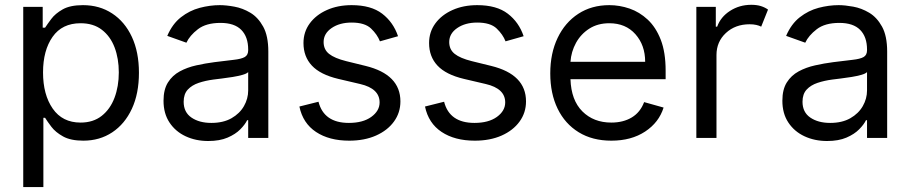

<svg xmlns="http://www.w3.org/2000/svg" viewBox="-20 -574 3789 799"><path d="M76.7 204.5V-545.5H157.7V-458.8H167.6Q176.8 -473 193.4 -495.2Q209.9 -517.4 240.9 -535Q272 -552.6 325.3 -552.6Q394.2 -552.6 446.7 -518.1Q499.3 -483.7 528.8 -420.5Q558.2 -357.2 558.2 -271.3Q558.2 -184.7 528.8 -121.3Q499.3 -57.9 447.1 -23.3Q394.9 11.4 326.7 11.4Q274.1 11.4 242.5 -6.2Q210.9 -23.8 193.9 -46.3Q176.8 -68.9 167.6 -83.8H160.5V204.5ZM159.1 -272.7Q159.1 -180 199.4 -122Q239.7 -63.9 315.3 -63.9Q367.9 -63.9 403.2 -91.8Q438.6 -119.7 456.5 -167.1Q474.4 -214.5 474.4 -272.7Q474.4 -330.3 456.9 -376.6Q439.3 -422.9 403.9 -450.1Q368.6 -477.3 315.3 -477.3Q238.6 -477.3 198.9 -420.8Q159.1 -364.3 159.1 -272.7Z M846.6 12.8Q794.7 12.8 752.5 -6.9Q710.2 -26.6 685.4 -64.1Q660.5 -101.6 660.5 -154.8Q660.5 -201.7 679 -231Q697.4 -260.3 728.3 -277Q759.2 -293.7 796.7 -302Q834.2 -310.4 872.2 -315.3Q921.9 -321.7 952.9 -325.1Q984 -328.5 998.4 -336.6Q1012.8 -344.8 1012.8 -365.1V-367.9Q1012.8 -420.5 984.2 -449.6Q955.6 -478.7 897.7 -478.7Q837.7 -478.7 803.6 -452.4Q769.5 -426.1 755.7 -396.3L676.1 -424.7Q697.4 -474.4 733.1 -502.3Q768.8 -530.2 811.3 -541.4Q853.7 -552.6 894.9 -552.6Q921.2 -552.6 955.4 -546.3Q989.7 -540.1 1021.8 -521Q1054 -501.8 1075.3 -463.1Q1096.6 -424.4 1096.6 -359.4V0H1012.8V-73.9H1008.5Q1000 -56.1 980.1 -35.9Q960.2 -15.6 927.2 -1.4Q894.2 12.8 846.6 12.8ZM859.4 -62.5Q909.1 -62.5 943.4 -82Q977.6 -101.6 995.2 -132.5Q1012.8 -163.4 1012.8 -197.4V-274.1Q1007.5 -267.8 989.5 -262.6Q971.6 -257.5 948.3 -253.7Q925.1 -250 903.2 -247.3Q881.4 -244.7 867.9 -242.9Q835.2 -238.6 807 -229.2Q778.8 -219.8 761.5 -201.2Q744.3 -182.5 744.3 -150.6Q744.3 -106.9 776.8 -84.7Q809.3 -62.5 859.4 -62.5Z M1636.4 -423.3 1561.1 -402Q1550.1 -430.4 1524.1 -455.3Q1498.2 -480.1 1443.2 -480.1Q1393.1 -480.1 1359.9 -457.2Q1326.7 -434.3 1326.7 -399.1Q1326.7 -367.9 1349.4 -349.8Q1372.2 -331.7 1420.5 -319.6L1501.4 -299.7Q1646.3 -264.2 1646.3 -152Q1646.3 -105.1 1619.5 -68.2Q1592.7 -31.2 1544.7 -9.9Q1496.8 11.4 1433.2 11.4Q1349.8 11.4 1295.1 -24.9Q1240.4 -61.1 1225.9 -130.7L1305.4 -150.6Q1327.8 -62.5 1431.8 -62.5Q1490.4 -62.5 1525 -87.5Q1559.7 -112.6 1559.7 -147.7Q1559.7 -205.6 1478.7 -224.4L1387.8 -245.7Q1312.9 -263.5 1277.9 -301Q1242.9 -338.4 1242.9 -394.9Q1242.9 -441.1 1269 -476.6Q1295.1 -512.1 1340.4 -532.3Q1385.7 -552.6 1443.2 -552.6Q1524.1 -552.6 1570.5 -517Q1616.8 -481.5 1636.4 -423.3Z M2159.1 -423.3 2083.8 -402Q2072.8 -430.4 2046.9 -455.3Q2021 -480.1 1965.9 -480.1Q1915.8 -480.1 1882.6 -457.2Q1849.4 -434.3 1849.4 -399.1Q1849.4 -367.9 1872.2 -349.8Q1894.9 -331.7 1943.2 -319.6L2024.1 -299.7Q2169 -264.2 2169 -152Q2169 -105.1 2142.2 -68.2Q2115.4 -31.2 2067.5 -9.9Q2019.5 11.4 1956 11.4Q1872.5 11.4 1817.8 -24.9Q1763.1 -61.1 1748.6 -130.7L1828.1 -150.6Q1850.5 -62.5 1954.5 -62.5Q2013.1 -62.5 2047.8 -87.5Q2082.4 -112.6 2082.4 -147.7Q2082.4 -205.6 2001.4 -224.4L1910.5 -245.7Q1835.6 -263.5 1800.6 -301Q1765.6 -338.4 1765.6 -394.9Q1765.6 -441.1 1791.7 -476.6Q1817.8 -512.1 1863.1 -532.3Q1908.4 -552.6 1965.9 -552.6Q2046.9 -552.6 2093.2 -517Q2139.6 -481.5 2159.1 -423.3Z M2524.1 11.4Q2445.3 11.4 2388.3 -23.6Q2331.3 -58.6 2300.6 -121.6Q2269.9 -184.7 2269.9 -268.5Q2269.9 -352.3 2300.6 -416.4Q2331.3 -480.5 2386.5 -516.5Q2441.8 -552.6 2515.6 -552.6Q2558.2 -552.6 2599.8 -538.4Q2641.3 -524.1 2675.4 -492.4Q2709.5 -460.6 2729.8 -408.4Q2750 -356.2 2750 -279.8V-244.3H2354Q2356.9 -157 2403.6 -110.4Q2450.3 -63.9 2524.1 -63.9Q2573.5 -63.9 2609 -85.2Q2644.5 -106.5 2660.5 -149.1L2741.5 -126.4Q2722.3 -64.6 2664.8 -26.6Q2607.2 11.4 2524.1 11.4ZM2354 -316.8H2664.8Q2664.8 -386 2624.3 -431.6Q2583.8 -477.3 2515.6 -477.3Q2467.7 -477.3 2432.5 -454.9Q2397.4 -432.5 2377.1 -395.8Q2356.9 -359 2354 -316.8Z M2877.8 0V-545.5H2958.8V-463.1H2964.5Q2979 -503.6 3018.1 -528.8Q3057.2 -554 3106.5 -554Q3129.3 -554 3146.3 -548.7Q3163.4 -543.3 3176.1 -534.1L3147.7 -463.1Q3138.8 -467.7 3127 -470.3Q3115.1 -473 3099.4 -473Q3039.8 -473 3000.7 -436.6Q2961.6 -400.2 2961.6 -345.2V0Z M3421.9 12.8Q3370 12.8 3327.8 -6.9Q3285.5 -26.6 3260.7 -64.1Q3235.8 -101.6 3235.8 -154.8Q3235.8 -201.7 3254.3 -231Q3272.7 -260.3 3303.6 -277Q3334.5 -293.7 3372 -302Q3409.4 -310.4 3447.4 -315.3Q3497.2 -321.7 3528.2 -325.1Q3559.3 -328.5 3573.7 -336.6Q3588.1 -344.8 3588.1 -365.1V-367.9Q3588.1 -420.5 3559.5 -449.6Q3530.9 -478.7 3473 -478.7Q3413 -478.7 3378.9 -452.4Q3344.8 -426.1 3331 -396.3L3251.4 -424.7Q3272.7 -474.4 3308.4 -502.3Q3344.1 -530.2 3386.5 -541.4Q3429 -552.6 3470.2 -552.6Q3496.4 -552.6 3530.7 -546.3Q3565 -540.1 3597.1 -521Q3629.3 -501.8 3650.6 -463.1Q3671.9 -424.4 3671.9 -359.4V0H3588.1V-73.9H3583.8Q3575.3 -56.1 3555.4 -35.9Q3535.5 -15.6 3502.5 -1.4Q3469.5 12.8 3421.9 12.8ZM3434.7 -62.5Q3484.4 -62.5 3518.6 -82Q3552.9 -101.6 3570.5 -132.5Q3588.1 -163.4 3588.1 -197.4V-274.1Q3582.7 -267.8 3564.8 -262.6Q3546.9 -257.5 3523.6 -253.7Q3500.4 -250 3478.5 -247.3Q3456.7 -244.7 3443.2 -242.9Q3410.5 -238.6 3382.3 -229.2Q3354 -219.8 3336.8 -201.2Q3319.6 -182.5 3319.6 -150.6Q3319.6 -106.9 3352.1 -84.7Q3384.6 -62.5 3434.7 -62.5Z"/></svg>

Font: Inter UI
Style: Regular
Weight: 400
Designer: Rasmus Andersson
Foundry: rsms
Version: 3.2;8d6f07862